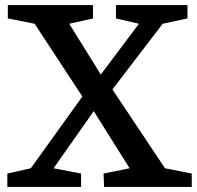

<svg xmlns="http://www.w3.org/2000/svg" viewBox="-20 -740 781 760"><path d="M348 -667 254 -646 379 -445 530 -646 439 -667V-720H722V-667L624 -646L425 -386L633 -74L739 -53V0H392L390 -53L493 -74L351 -300L192 -74L301 -53V0H9V-53L102 -74L306 -358L117 -646L11 -667V-720H348Z"/></svg>

Font: Domine SemiBold
Style: Regular
Weight: 600
Designer: Pablo Impallari, Rodrigo Fuenzalida, Brenda Gallo
Foundry: Pablo Impallari, Rodrigo Fuenzalida, Brenda Gallo
Version: Version 2.000